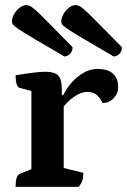

<svg xmlns="http://www.w3.org/2000/svg" viewBox="-20 -732 497 752"><path d="M41 0Q41 -44.4 57 -50.9L114 -73.9L103 -56.9V-388.3L114.5 -372.8L56.4 -387.9Q49.4 -389.9 45.2 -402.7Q41 -415.4 41 -437.3Q90.4 -445.1 116.1 -448Q141.9 -451 158.9 -451Q193.7 -451 208 -436.1Q222.2 -421.3 222.2 -383.5V-349.6L212.6 -359.7H227.6Q251.4 -406.3 288 -434.1Q324.6 -462 361 -462Q403.1 -462 422.9 -443.2Q442.7 -424.5 442.7 -391.4Q442.7 -365.6 425.1 -347.1Q407.6 -328.6 381.9 -328.6Q369.7 -353.3 355.2 -362.7Q340.6 -372.2 321.7 -372.2Q297.8 -372.2 269.9 -353Q242.1 -333.9 222 -304.7L229.5 -329.1V-55.7L214.6 -77.7L306.5 -55.1Q306.5 -37 302.6 -24.9Q298.6 -12.9 287.6 0ZM232 -510.9Q157.7 -554.3 116 -578.9Q74.2 -603.5 55.2 -616.2Q36.1 -628.9 31.5 -635Q26.8 -641.2 26.8 -647.1Q26.8 -662.1 35.5 -677.1Q44.2 -692.1 57 -702Q69.8 -712 83.5 -712Q90.8 -712 98.7 -708Q106.5 -704.1 123.1 -689Q139.7 -673.9 172.7 -640.2Q205.7 -606.5 264.3 -547.1Q264.3 -530.7 254.2 -520.8Q244 -510.9 232 -510.9ZM425.1 -510.9Q350.9 -554.3 309.1 -578.9Q267.4 -603.5 248.3 -616.2Q229.3 -628.9 224.6 -635Q220 -641.2 220 -647.1Q220 -662.1 228.7 -677.1Q237.4 -692.1 250.2 -702Q263 -712 276.6 -712Q284 -712 291.8 -708Q299.7 -704.1 316.2 -689Q332.8 -673.9 365.8 -640.2Q398.9 -606.5 457.5 -547.1Q457.5 -530.7 447.3 -520.8Q437.2 -510.9 425.1 -510.9Z"/></svg>

Font: Pitagon Serif
Style: Regular
Weight: 400
Designer: Travis Tran
Foundry: Pitagon
Version: Version 1.000;gftools[0.9.26]